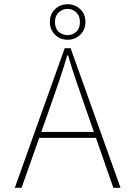

<svg xmlns="http://www.w3.org/2000/svg" viewBox="-20 -888 640 908"><path d="M50 0 286 -660H314L550 0H516L378 -396Q357 -456 338.5 -510.5Q320 -565 302 -626H298Q280 -565 261.5 -510.5Q243 -456 222 -396L82 0ZM152 -236V-264H445V-236ZM300 -700Q265 -700 240.5 -723.5Q216 -747 216 -784Q216 -822 240.5 -845Q265 -868 300 -868Q334 -868 359 -845Q384 -822 384 -784Q384 -747 359 -723.5Q334 -700 300 -700ZM300 -722Q323 -722 340.5 -737.5Q358 -753 358 -784Q358 -813 340.5 -829.5Q323 -846 300 -846Q275 -846 257.5 -829.5Q240 -813 240 -784Q240 -753 257.5 -737.5Q275 -722 300 -722Z"/></svg>

Font: Source Code Pro ExtraLight
Style: Regular
Weight: 200
Monospace: yes
Designer: Paul D. Hunt, Teo Tuominen
Foundry: Adobe
Version: Version 1.026;hotconv 1.1.0;makeotfexe 2.6.0